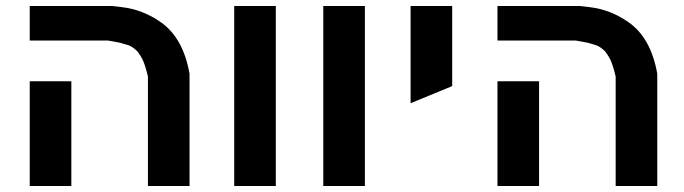

<svg xmlns="http://www.w3.org/2000/svg" viewBox="-20 -620 2281 640"><path d="M473.1 -365.2Q462.9 -407.2 454.1 -423.8Q451.7 -428.7 447.5 -435.1Q443.4 -441.4 442.9 -441.9Q436 -453.6 416 -465.8Q414.1 -467.3 407 -469.5Q399.9 -471.7 391.6 -474.1Q383.3 -476.6 381.8 -477.1Q379.4 -478 359.9 -481.4Q340.3 -484.9 339.8 -484.9H79.1V-600.1H352.1Q357.9 -599.6 386.2 -596.2Q456.5 -587.9 516.1 -545.9Q590.8 -493.7 611.8 -374V0H473.1ZM79.1 0V-349.1H217.8V0Z M760.7 0V-600.1H899.4V0Z M1057.6 0V-600.1H1196.3V0Z M1487.3 -333 1348.6 -275.9V-600.1H1487.3Z M2032.2 -365.2Q2022 -407.2 2013.2 -423.8Q2010.7 -428.7 2006.6 -435.1Q2002.4 -441.4 2002 -441.9Q1995.1 -453.6 1975.1 -465.8Q1973.1 -467.3 1966.1 -469.5Q1959 -471.7 1950.7 -474.1Q1942.4 -476.6 1940.9 -477.1Q1938.5 -478 1918.9 -481.4Q1899.4 -484.9 1898.9 -484.9H1638.2V-600.1H1911.1Q1917 -599.6 1945.3 -596.2Q2015.6 -587.9 2075.2 -545.9Q2149.9 -493.7 2170.9 -374V0H2032.2ZM1638.2 0V-349.1H1776.9V0Z"/></svg>

Font: Miedinger*
Style: Bold
Weight: 700
Version: Version 001.000